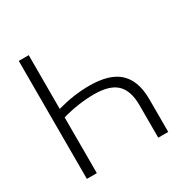

<svg xmlns="http://www.w3.org/2000/svg" viewBox="-161 -856 984 1002"><g transform="rotate(-30 331.5 -355.5)"><path d="M81.1 0V-710.9H141.1V-387.2Q241.2 -415 334 -415Q454.6 -415 512.2 -362.8Q569.8 -310.5 571.3 -202.1V0H511.2V-198.7Q510.7 -283.7 469 -323.7Q427.2 -363.8 334 -363.8Q240.2 -363.8 141.1 -335.9V0Z"/></g></svg>

Font: SteelSelectRoboto
Style: Regular
Weight: 300
Designer: Google
Version: Version 2.137; 2017